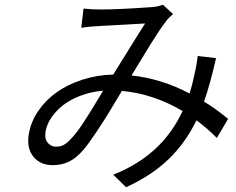

<svg xmlns="http://www.w3.org/2000/svg" viewBox="-20 -736 996 809"><path d="M279.1 -150.9Q290.8 -163.4 303.6 -179.7Q316.4 -196 332.9 -221.6Q349.4 -247.2 358.3 -261.2Q367.2 -275.2 388.5 -310.5Q409.8 -345.9 414.8 -354Q364.7 -349.8 320.7 -333.3Q276.6 -316.8 246.1 -293Q215.6 -269.2 196.2 -240.2Q176.8 -211.3 171.9 -181.1Q166.9 -152.3 180.6 -135.1Q194.2 -117.9 216.6 -117.9Q233.7 -117.9 247.7 -125Q261.7 -132.1 279.1 -150.9ZM941.1 -235.1 893.8 -154.8Q848.7 -199.6 807.9 -229Q761.4 -133.9 690.9 -65.7Q620.4 2.5 511.4 52.9L457 0Q662.3 -80.3 749.3 -268.1Q626.1 -340.9 493.6 -353Q454.5 -287.6 437 -258.7Q419.4 -229.8 386.4 -180Q353.3 -130.3 332.4 -105.8Q302.6 -70.7 271.5 -55.4Q240.4 -40.1 202.8 -40.1Q149.5 -40.1 120.6 -76Q91.6 -111.9 101.2 -170.1Q109.7 -221.9 140.6 -267.6Q171.5 -313.2 218 -346.6Q264.6 -380 326.5 -400Q388.5 -420.1 457 -421.9Q477.3 -453.5 523.6 -528.9Q570 -604.4 591.6 -637.1Q570.7 -635.7 491.5 -631.4Q412.3 -627.1 393.5 -626.1Q351.6 -623.9 322.4 -619L332 -699.9Q364.3 -696 403.1 -696Q477.3 -696 619 -706Q643.1 -707.4 666.5 -715.9L709.2 -676.8Q706.7 -674.4 701 -669.2Q695.3 -664.1 692.3 -661.4Q689.3 -658.7 685.4 -654.1Q681.5 -649.5 678.6 -644.9Q666.5 -630 647.9 -601.7Q629.3 -573.5 615.6 -551.5Q601.9 -529.5 573.5 -482.6Q545.1 -435.7 534.1 -418Q660.5 -404.5 778.8 -342Q788.4 -371.4 797.2 -413Q808.6 -459.2 812.9 -500L890.3 -491.1Q866.5 -384.9 839.8 -307.9Q892 -275.9 941.1 -235.1Z"/></svg>

Font: Karasuma Gothic
Style: Italic
Weight: 400
Italic angle: -9.39999°
Designer: Rasmus Andersson / Ryoko Nishizuka
Foundry: Genbu
Version: Version 1.00